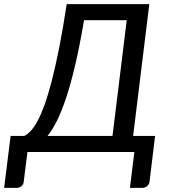

<svg xmlns="http://www.w3.org/2000/svg" viewBox="-69 -737 820 931"><path d="M655 -717 576.5 -78H683L656 144.5Q654 157.5 644.2 165.8Q634.5 174 620.5 174H561L582.5 0H64L46 144.5Q44.5 157.5 34.8 165.8Q25 174 10.5 174H-49L-17.5 -78H49Q64 -85 80 -102Q96 -119 112.8 -149.8Q129.5 -180.5 146.8 -228Q164 -275.5 181.8 -344Q199.5 -412.5 217.8 -504.5Q236 -596.5 254.5 -717ZM338.5 -639Q318 -517.5 296.5 -425.5Q275 -333.5 252.8 -266Q230.5 -198.5 207.8 -152.8Q185 -107 161.5 -78H476.5L545.5 -639Z"/></svg>

Font: Lato Medium
Style: Italic
Weight: 500
Italic angle: -7°
Designer: Lukasz Dziedzic
Foundry: tyPoland Lukasz Dziedzic
Version: Version 2.006; 2014-01-15